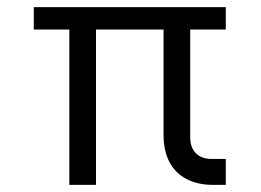

<svg xmlns="http://www.w3.org/2000/svg" viewBox="-20 -520 735 540"><path d="M175 -437H75V-500H615V-437H515V-133Q515 -105 531 -89Q547 -73 575 -73H615V0H580Q536 0 504.5 -16.5Q473 -33 456.5 -64.5Q440 -96 440 -140V-437H250V0H175Z"/></svg>

Font: Uncut Sans Variable
Style: Regular
Weight: 400
Designer: Kasper Nordkvist
Foundry: UNCUT.wtf
Version: Version 1.304;Glyphs 3.2 (3246)